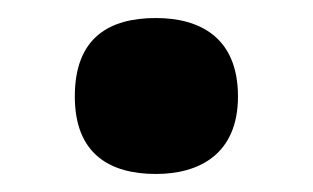

<svg xmlns="http://www.w3.org/2000/svg" viewBox="-20 -461 347 213"><path d="M153 -268C201 -268 244 -290 244 -354C244 -420 201 -441 153 -441C102 -441 63 -420 63 -354C63 -290 102 -268 153 -268Z"/></svg>

Font: Noto Serif Bengali SemiCondensed Black
Style: Regular
Weight: 900
Width: 4
Designer: Juan Bruce, Universal Thirst, Indian Type Foundry and the Monotype Design Team.
Foundry: Monotype Imaging Inc.
Version: Version 2.003